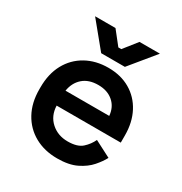

<svg xmlns="http://www.w3.org/2000/svg" viewBox="-166 -823 914 962"><g transform="rotate(30 290.5 -342.0)"><path d="M299 14Q225 14 168.5 -17.5Q112 -49 80.5 -106.5Q49 -164 49 -241V-253Q49 -331 80 -388Q111 -445 167 -476.5Q223 -508 296 -508Q368 -508 422 -476.5Q476 -445 506 -388Q536 -331 536 -255V-214H165Q167 -156 206 -121Q245 -86 302 -86Q358 -86 385 -110.5Q412 -135 426 -166L521 -117Q507 -90 480.5 -59.5Q454 -29 410 -7.5Q366 14 299 14ZM166 -301H419Q415 -350 381.5 -379Q348 -408 295 -408Q240 -408 207 -379Q174 -350 166 -301ZM227 -553 108 -698H226L287 -621H304L365 -698H483L364 -553Z"/></g></svg>

Font: Space Grotesk Light SemiBold
Style: Regular
Weight: 600
Version: Version 2.000